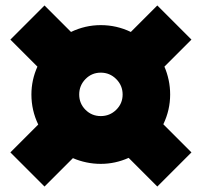

<svg xmlns="http://www.w3.org/2000/svg" viewBox="-20 -669 740 703"><path d="M349 -244Q382 -244 405.5 -267Q429 -290 429 -323Q429 -356 405.5 -379.5Q382 -403 349 -403Q316 -403 293 -379.5Q270 -356 270 -323Q270 -290 293 -267Q316 -244 349 -244ZM349 -69Q322 -69 296 -74.5Q270 -80 247 -90L143 14L18 -111L120 -213Q95 -265 95 -323Q95 -376 117 -425L18 -524L143 -649L240 -552Q292 -577 349 -577Q407 -577 459 -552L556 -649L681 -524L582 -425Q592 -402 597.5 -376Q603 -350 603 -323Q603 -266 578 -214L681 -111L556 14L451 -91Q402 -69 349 -69Z"/></svg>

Font: Montserrat-Alt1 Black
Style: Regular
Weight: 900
Designer: Differentunic
Foundry: Differentunic
Version: Version 7.222